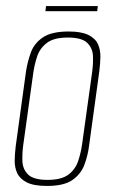

<svg xmlns="http://www.w3.org/2000/svg" viewBox="-20 -607 380 634"><path d="M135 7Q92 7 69 -4.5Q46 -16 37 -35Q28 -54 28.5 -77.5Q29 -101 32 -125L66 -372Q71 -404 82 -434Q93 -464 121.5 -483.5Q150 -503 207 -503Q249 -503 272 -491.5Q295 -480 303.5 -461Q312 -442 311.5 -419Q311 -396 308 -372L274 -125Q270 -93 258.5 -62.5Q247 -32 219 -12.5Q191 7 135 7ZM137 -13Q183 -13 206 -30.5Q229 -48 238 -75Q247 -102 251 -130L284 -367Q288 -395 287 -421.5Q286 -448 268 -465.5Q250 -483 204 -483Q158 -483 135 -465.5Q112 -448 103 -421.5Q94 -395 90 -367L57 -130Q53 -102 54 -75Q55 -48 73 -30.5Q91 -13 137 -13ZM130 -570 132 -587H303L301 -570Z"/></svg>

Font: Alumni Sans Thin
Style: Italic
Weight: 100
Italic angle: -8°
Designer: Robert E. Leuschke
Foundry: Robert E. Leuschke
Version: Version 1.016